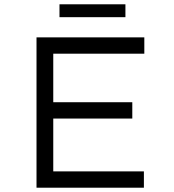

<svg xmlns="http://www.w3.org/2000/svg" viewBox="-20 -874 812 894"><path d="M150 0V-700H652V-624H228V-76H650V0ZM190 -322V-398H596V-322ZM257 -794V-854H564V-794Z"/></svg>

Font: Lexend Giga Light
Style: Regular
Weight: 300
Version: Version 1.007